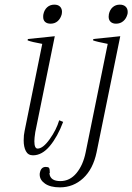

<svg xmlns="http://www.w3.org/2000/svg" viewBox="-20 -659 570 827"><path d="M166 -586Q166 -594 167 -598Q171 -617 183.5 -628Q196 -639 214 -639Q230 -639 238.5 -630.5Q247 -622 247 -608Q247 -602 246 -598Q241 -579 228.5 -568Q216 -557 198 -557Q183 -557 174.5 -564.5Q166 -572 166 -586ZM448 -587Q448 -594 449 -598Q453 -617 465.5 -628Q478 -639 496 -639Q512 -639 521 -630.5Q530 -622 530 -608Q530 -601 529 -598Q524 -579 511 -568Q498 -557 480 -557Q465 -557 456.5 -565Q448 -573 448 -587ZM82 -54Q82 -78 86 -95L162 -470Q117 -478 99 -485L100 -491L216 -503L132 -90Q128 -64 128 -51Q128 -19 142 -19Q165 -19 194 -59.5Q223 -100 235 -141L252 -134Q228 -70 194.5 -30Q161 10 122 10Q101 10 91.5 -8Q82 -26 82 -54ZM151 93Q151 87 152 84Q157 60 177 60Q188 60 191 64Q194 68 194 74.5Q194 81 195 84Q193 86 193 89Q197 121 240 121Q281 121 309.5 86.5Q338 52 349 -3L444 -470Q397 -479 381 -485L382 -491L498 -503L396 -3Q381 69 338.5 108.5Q296 148 238 148Q197 148 174 132Q151 116 151 93Z"/></svg>

Font: Trirong ExtraLight
Style: Italic
Weight: 275
Italic angle: -12°
Designer: Katatrad Team
Foundry: CadsonDemak
Version: Version 1.003